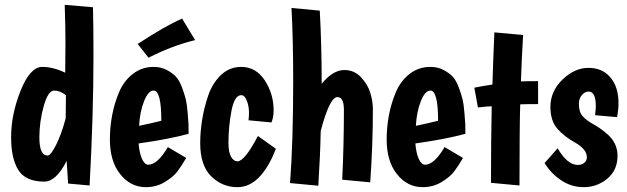

<svg xmlns="http://www.w3.org/2000/svg" viewBox="-20 -754 2597 795"><path d="M248 -734 365 -724Q367 -653 367 -520Q367 -280 351 14L262 6Q259 -34 256 -88Q213 -2 163 -2Q86 -2 56 -50Q26 -98 26 -185Q26 -281 65.5 -379Q105 -477 155 -477Q200 -477 250 -453Q250 -473 250.5 -514Q251 -555 251 -577Q251 -646 248 -734ZM252 -264 253 -360Q228 -379 204 -379Q179 -379 161 -314.5Q143 -250 143 -185Q143 -110 177 -110Q190 -110 212 -153.5Q234 -197 252 -264Z M761 -200Q681 -178 554 -160Q557 -120 568 -96Q579 -72 594 -72Q632 -72 675 -145L751 -100Q732 -67 714.5 -44Q697 -21 662 0Q627 21 584 21Q521 21 478 -32.5Q435 -86 435 -177Q435 -226 444 -275Q453 -324 472.5 -371Q492 -418 529.5 -447.5Q567 -477 616 -477Q646 -477 670 -464.5Q694 -452 708.5 -436.5Q723 -421 734 -391Q745 -361 749.5 -342Q754 -323 757 -287Q760 -251 760.5 -240.5Q761 -230 761 -200ZM616 -379Q594 -379 576.5 -335Q559 -291 556 -233Q609 -244 648 -254Q648 -379 616 -379ZM595 -515 550 -572Q663 -646 734 -677L788 -588Q693 -565 595 -515Z M1104 -247 1009 -256Q1011 -270 1011 -288Q1011 -314 1002 -337Q993 -360 979 -360Q951 -360 938.5 -295.5Q926 -231 926 -161Q926 -123 937 -104.5Q948 -86 963 -86Q993 -86 1048 -191L1122 -138Q1095 -65 1054.5 -22Q1014 21 963 21Q900 21 854.5 -24Q809 -69 809 -161Q809 -206 816.5 -255Q824 -304 841.5 -356.5Q859 -409 894.5 -443Q930 -477 979 -477Q1040 -477 1076.5 -421Q1113 -365 1113 -297Q1113 -268 1104 -247Z M1187 -721 1304 -710Q1312 -569 1312 -407Q1358 -464 1406 -464Q1447 -464 1475 -434Q1503 -404 1513.5 -369Q1524 -334 1524 -302Q1524 -157 1513 1L1397 -10Q1404 -157 1404 -299Q1404 -352 1377 -352Q1345 -352 1308 -212Q1306 -112 1298 15L1181 4Q1194 -168 1194 -417Q1194 -592 1187 -721Z M1907 -200Q1827 -178 1700 -160Q1703 -120 1714 -96Q1725 -72 1740 -72Q1778 -72 1821 -145L1897 -100Q1878 -67 1860.5 -44Q1843 -21 1808 0Q1773 21 1730 21Q1667 21 1624 -32.5Q1581 -86 1581 -177Q1581 -226 1590 -275Q1599 -324 1618.5 -371Q1638 -418 1675.5 -447.5Q1713 -477 1762 -477Q1792 -477 1816 -464.5Q1840 -452 1854.5 -436.5Q1869 -421 1880 -391Q1891 -361 1895.5 -342Q1900 -323 1903 -287Q1906 -251 1906.5 -240.5Q1907 -230 1907 -200ZM1762 -379Q1740 -379 1722.5 -335Q1705 -291 1702 -233Q1755 -244 1794 -254Q1794 -379 1762 -379Z M1959 -309 1944 -391Q1968 -396 2019 -404Q2021 -478 2027 -620L2146 -609Q2140 -510 2137 -417Q2162 -418 2208 -418V-323Q2160 -323 2134 -322Q2131 -222 2131 14L2013 3Q2013 -172 2016 -314Q2001 -314 1959 -309Z M2444 -277Q2447 -300 2447 -315Q2447 -375 2417 -375Q2402 -375 2389.5 -360.5Q2377 -346 2377 -326Q2377 -297 2386.5 -281Q2396 -265 2426 -246Q2447 -234 2461.5 -224.5Q2476 -215 2496 -197.5Q2516 -180 2526.5 -157.5Q2537 -135 2537 -110Q2537 -49 2494.5 -14Q2452 21 2397 21Q2346 21 2303.5 -7.5Q2261 -36 2235 -79L2289 -140Q2329 -71 2373 -71Q2388 -71 2399 -79.5Q2410 -88 2410 -103Q2410 -135 2364 -162Q2315 -189 2287 -222Q2259 -255 2259 -311Q2259 -376 2309 -424.5Q2359 -473 2417 -473Q2474 -473 2507.5 -433.5Q2541 -394 2541 -327Q2541 -300 2535 -269Z"/></svg>

Font: Boogaloo
Style: Regular
Weight: 400
Designer: John Vargas Beltran
Foundry: John Vargas Beltran
Version: Version 1.001